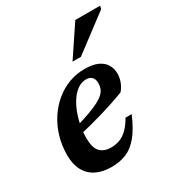

<svg xmlns="http://www.w3.org/2000/svg" viewBox="-166 -790 849 913"><g transform="rotate(-30 259.0 -334.0)"><path d="M284 -410Q260 -410 239 -396Q218 -382 201 -357.5Q184 -333 171.8 -301.8Q159.5 -270.5 152.8 -235.8Q146 -201 146 -167Q146 -113.5 167.2 -91.5Q188.5 -69.5 226.5 -69.5Q252.5 -69.5 274.5 -77.8Q296.5 -86 316.5 -105.2Q336.5 -124.5 356 -158.5H390Q362 -92.5 331.2 -55.2Q300.5 -18 264.2 -3Q228 12 182.5 12Q133 12 98 -6Q63 -24 44.8 -58.2Q26.5 -92.5 26.5 -141.5Q26.5 -195.5 40.8 -243.2Q55 -291 80.8 -330Q106.5 -369 141 -397.5Q175.5 -426 216.5 -441.2Q257.5 -456.5 302 -456.5Q347 -456.5 374.8 -443.5Q402.5 -430.5 415.2 -408.5Q428 -386.5 428 -359.5Q428 -336.5 419 -313.2Q410 -290 395 -274Q363.5 -262 329.8 -250.8Q296 -239.5 261 -229.2Q226 -219 190.8 -210Q155.5 -201 121 -193L123 -235Q175 -249.5 211 -262.5Q247 -275.5 269.8 -287.5Q292.5 -299.5 304.8 -311.8Q317 -324 321.8 -337Q326.5 -350 326.5 -365.5Q326.5 -379.5 321.8 -389.2Q317 -399 307.8 -404.5Q298.5 -410 284 -410ZM271 -515 381.5 -680H517.5L514 -663.5L317 -515Z"/></g></svg>

Font: Newsreader 16pt 16pt SemiBold
Style: Italic
Weight: 600
Italic angle: -17°
Version: Version 1.003